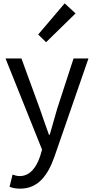

<svg xmlns="http://www.w3.org/2000/svg" viewBox="-20 -892 561 1146"><path d="M101 234C209 234 266 152 304 46L508 -543H419L321 -242C307 -193 291 -138 277 -88H272C253 -139 235 -194 218 -242L108 -543H13L231 1L219 42C196 109 158 159 97 159C82 159 66 154 55 150L37 223C54 230 76 234 101 234ZM255 -640 431 -812 366 -872 208 -686Z"/></svg>

Font: GenYoGothic2 TW R
Style: Regular
Weight: 400
Version: Version 2.100;PS 2.1;hotconv 16.6.51;makeotf.lib2.5.65220 DE